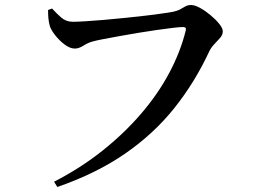

<svg xmlns="http://www.w3.org/2000/svg" viewBox="-20 -721 1040 767"><path d="M196 5Q301 -49 388 -118Q475 -187 543 -266Q611 -345 656 -429.5Q701 -514 722 -599Q724 -607 721 -610Q718 -613 711 -613Q697 -613 669 -609.5Q641 -606 605 -601Q569 -596 530.5 -589.5Q492 -583 456 -576.5Q420 -570 391.5 -564.5Q363 -559 349 -555Q331 -550 313 -538.5Q295 -527 279 -527Q260 -527 239 -542.5Q218 -558 201 -579.5Q184 -601 179 -617Q175 -632 173.5 -646.5Q172 -661 172 -681L188 -687Q205 -668 224.5 -651Q244 -634 271 -634Q288 -634 320.5 -636Q353 -638 394.5 -641.5Q436 -645 479 -649.5Q522 -654 561.5 -658.5Q601 -663 630.5 -667.5Q660 -672 672 -674Q690 -678 701 -684.5Q712 -691 721.5 -696Q731 -701 743 -701Q758 -701 779 -689.5Q800 -678 821 -660.5Q842 -643 856 -625.5Q870 -608 870 -596Q870 -582 859.5 -570Q849 -558 836.5 -545Q824 -532 816 -516Q759 -393 677 -290Q595 -187 480 -107.5Q365 -28 209 26Z"/></svg>

Font: Noto Serif JP ExtraLight SemiBold
Style: Regular
Weight: 600
Version: Version 2.003-H1;hotconv 1.1.1;makeotfexe 2.6.0